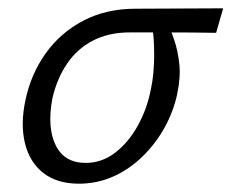

<svg xmlns="http://www.w3.org/2000/svg" viewBox="-20 -434 557 462"><path d="M170 8Q117 8 84 -18Q51 -44 40 -89.5Q29 -135 41 -192Q54 -255 89.5 -305Q125 -355 180 -384Q235 -413 306 -413L517 -414L500 -355Q439 -356 386 -356Q333 -356 292 -356Q242 -356 204 -336.5Q166 -317 141.5 -281Q117 -245 106 -197Q93 -127 114 -84.5Q135 -42 186 -42Q225 -42 257 -66.5Q289 -91 311.5 -131.5Q334 -172 343 -219Q347 -237 349 -258.5Q351 -280 351 -302.5Q351 -325 349.5 -344Q348 -363 344 -374L383 -384Q391 -362 399.5 -337Q408 -312 411.5 -280Q415 -248 406 -206Q397 -165 376 -127Q355 -89 323.5 -58Q292 -27 253 -9.5Q214 8 170 8Z"/></svg>

Font: Ysabeau Infant
Style: Italic
Weight: 400
Italic angle: -12°
Designer: Christian Thalmann (Catharsis Fonts)
Version: Version 2.001;gftools[0.9.30]; featfreeze: ss01,ss02,lnum